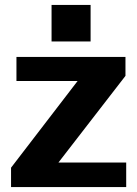

<svg xmlns="http://www.w3.org/2000/svg" viewBox="-20 -762 557 782"><path d="M494 0V-100H218L491 -453V-530H47V-432H296L25 -79V0ZM190 -742V-593H349V-742Z"/></svg>

Font: Cheyenne Sans
Style: Bold
Weight: 700
Designer: The Public Sans project authors (U.S. Web Design System), Libre Franklin designed by Pablo Impallari and Rodrigo Fuenzal
Foundry: The Cheyenne Sans Project Authors
Version: Version 2.007